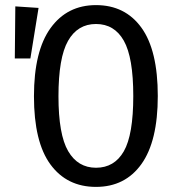

<svg xmlns="http://www.w3.org/2000/svg" viewBox="-20 -720 683 752"><path d="M598 -344Q598 -167 534 -77.5Q470 12 356 12Q242 12 177.5 -76Q113 -164 113 -343Q113 -520 178 -610Q243 -700 356 -700Q470 -700 534 -611.5Q598 -523 598 -344ZM209 -343Q209 -193 247 -128Q285 -63 356 -63Q428 -63 465 -127.5Q502 -192 502 -344Q502 -495 465 -560.5Q428 -626 356 -626Q284 -626 246.5 -560Q209 -494 209 -343ZM131 -689 99 -491H38L40 -695Z"/></svg>

Font: Fira Sans Compressed
Style: Regular
Weight: 400
Width: 1
Designer: bBox Type GmbH & Carrois Corporate GbR & Edenspiekermann AG
Foundry: bBox Type GmbH & Carrois Corporate GbR & Edenspiekermann AG
Version: Version 4.301